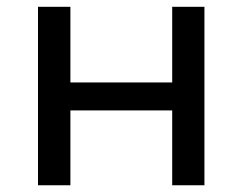

<svg xmlns="http://www.w3.org/2000/svg" viewBox="-20 -550 721 570"><path d="M92.8 0V-529.8H189V-305.2H491.2V-529.8H586.9V0H491.2V-222.2H189V0Z"/></svg>

Font: Montserrat Medium
Style: Regular
Weight: 500
Designer: Julieta Ulanovsky
Foundry: Julieta Ulanovsky
Version: Version 7.200